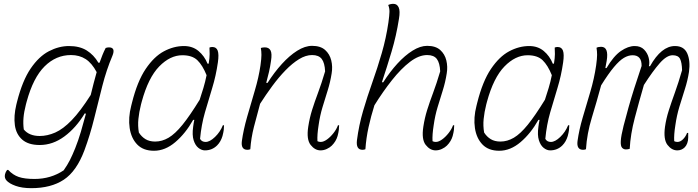

<svg xmlns="http://www.w3.org/2000/svg" viewBox="-20 -776 3640 1001"><path d="M340 -536Q395 -536 432 -513Q469 -490 493 -449H499Q506 -469 514 -489Q522 -509 531 -526Q540 -529 548 -529Q584 -529 566 -485Q535 -412 513.5 -328Q492 -244 471 -158.5Q450 -73 420 8Q379 117 312.5 161Q246 205 143 205Q95 205 61.5 193Q28 181 14 165Q2 152 6 133Q9 120 17 110H23Q47 136 77.5 146.5Q108 157 160 157Q245 157 312 112Q331 85 344 59.5Q357 34 372 -3Q388 -43 401.5 -88.5Q415 -134 428 -183L422 -185Q376 -109 315.5 -64.5Q255 -20 187 -20Q128 -20 96 -48Q64 -76 57.5 -123.5Q51 -171 65 -230L69 -246Q97 -356 140 -419Q183 -482 235 -509Q287 -536 340 -536ZM104 -101Q132 -67 187 -67Q227 -67 268 -85Q309 -103 354 -149.5Q399 -196 453 -281Q460 -311 468 -341Q476 -371 484 -400Q459 -447 426.5 -468Q394 -489 350 -489Q272 -489 212.5 -430Q153 -371 119 -246L115 -231Q105 -192 102.5 -161.5Q100 -131 104 -101Z M939 -536Q984 -536 1015 -510Q1046 -484 1062 -444H1068Q1073 -474 1073 -494Q1073 -514 1072 -528Q1078 -531 1087 -531Q1108 -531 1115 -512Q1122 -493 1116 -451Q1106 -381 1086.5 -317.5Q1067 -254 1048.5 -190Q1030 -126 1023 -52Q1032 -36 1052 -36Q1074 -36 1101 -62Q1128 -88 1142 -123H1148Q1148 -111 1146.5 -98.5Q1145 -86 1140 -67Q1131 -37 1112 -18Q1086 8 1048 8Q1031 8 1014.5 -5Q998 -18 989.5 -45Q981 -72 987 -115Q989 -132 993 -151H987Q947 -80 894 -35Q841 10 783 10Q727 10 695.5 -22.5Q664 -55 656 -108.5Q648 -162 664 -224L668 -240Q696 -352 739.5 -416.5Q783 -481 834.5 -508.5Q886 -536 939 -536ZM704 -85Q718 -63 738.5 -50.5Q759 -38 789 -38Q825 -38 859 -58Q893 -78 931.5 -125.5Q970 -173 1021 -256Q1031 -286 1040.5 -317.5Q1050 -349 1057 -384Q1036 -436 1009 -462Q982 -488 931 -488Q867 -488 810 -429.5Q753 -371 719 -246L715 -231Q705 -191 701.5 -155.5Q698 -120 704 -85Z M1340 -526Q1349 -529 1361 -529Q1382 -529 1390.5 -513Q1399 -497 1393 -459Q1389 -430 1382.5 -401.5Q1376 -373 1368 -344H1375Q1410 -399 1449.5 -442.5Q1489 -486 1529.5 -511.5Q1570 -537 1607 -537Q1651 -537 1675 -515.5Q1699 -494 1707 -461Q1715 -428 1709 -393Q1702 -348 1688.5 -305Q1675 -262 1661.5 -217.5Q1648 -173 1641 -123Q1637 -98 1635.5 -77.5Q1634 -57 1635 -40Q1642 -36 1652 -36Q1667 -36 1685 -49Q1703 -62 1719 -82.5Q1735 -103 1742 -123H1748Q1748 -111 1746.5 -98.5Q1745 -86 1740 -67Q1732 -39 1710 -17Q1700 -7 1684 0.5Q1668 8 1651 8Q1622 8 1599.5 -20.5Q1577 -49 1587 -115Q1594 -161 1607 -202.5Q1620 -244 1638 -292Q1656 -340 1675 -404Q1673 -448 1657.5 -468.5Q1642 -489 1607 -489Q1574 -489 1539 -467.5Q1504 -446 1468.5 -409.5Q1433 -373 1399.5 -327.5Q1366 -282 1336 -235Q1319 -174 1304 -115Q1289 -56 1285 2Q1278 5 1270 5Q1235 5 1241 -41Q1249 -99 1268.5 -167Q1288 -235 1308.5 -304Q1329 -373 1338 -435Q1343 -471 1343 -489.5Q1343 -508 1340 -526Z M2207 -537Q2251 -537 2275 -515.5Q2299 -494 2307 -461Q2315 -428 2309 -393Q2302 -348 2288.5 -305Q2275 -262 2261.5 -217.5Q2248 -173 2241 -123Q2237 -98 2235.5 -77.5Q2234 -57 2235 -40Q2242 -36 2252 -36Q2267 -36 2285 -49Q2303 -62 2319 -82.5Q2335 -103 2342 -123H2348Q2348 -111 2346.5 -98.5Q2345 -86 2340 -67Q2332 -39 2310 -17Q2300 -7 2284 0.5Q2268 8 2251 8Q2222 8 2199.5 -20.5Q2177 -49 2187 -115Q2194 -161 2207 -202.5Q2220 -244 2238 -292Q2256 -340 2275 -404Q2273 -448 2257.5 -468.5Q2242 -489 2207 -489Q2164 -489 2117.5 -453.5Q2071 -418 2023.5 -358Q1976 -298 1932 -227Q1914 -170 1901.5 -113Q1889 -56 1885 2Q1878 5 1870 5Q1835 5 1841 -45Q1851 -123 1873 -198Q1895 -273 1921.5 -347.5Q1948 -422 1970.5 -499.5Q1993 -577 2005 -659Q2010 -695 2010.5 -714Q2011 -733 2004 -750Q2016 -756 2031 -756Q2050 -756 2058.5 -737.5Q2067 -719 2060 -678Q2046 -589 2021.5 -507Q1997 -425 1971 -347H1978Q2013 -402 2052 -444.5Q2091 -487 2131 -512Q2171 -537 2207 -537Z M2739 -536Q2784 -536 2815 -510Q2846 -484 2862 -444H2868Q2873 -474 2873 -494Q2873 -514 2872 -528Q2878 -531 2887 -531Q2908 -531 2915 -512Q2922 -493 2916 -451Q2906 -381 2886.5 -317.5Q2867 -254 2848.5 -190Q2830 -126 2823 -52Q2832 -36 2852 -36Q2874 -36 2901 -62Q2928 -88 2942 -123H2948Q2948 -111 2946.5 -98.5Q2945 -86 2940 -67Q2931 -37 2912 -18Q2886 8 2848 8Q2831 8 2814.5 -5Q2798 -18 2789.5 -45Q2781 -72 2787 -115Q2789 -132 2793 -151H2787Q2747 -80 2694 -35Q2641 10 2583 10Q2527 10 2495.5 -22.5Q2464 -55 2456 -108.5Q2448 -162 2464 -224L2468 -240Q2496 -352 2539.5 -416.5Q2583 -481 2634.5 -508.5Q2686 -536 2739 -536ZM2504 -85Q2518 -63 2538.5 -50.5Q2559 -38 2589 -38Q2625 -38 2659 -58Q2693 -78 2731.5 -125.5Q2770 -173 2821 -256Q2831 -286 2840.5 -317.5Q2850 -349 2857 -384Q2836 -436 2809 -462Q2782 -488 2731 -488Q2667 -488 2610 -429.5Q2553 -371 2519 -246L2515 -231Q2505 -191 2501.5 -155.5Q2498 -120 2504 -85Z M3090 -527Q3099 -532 3114 -532Q3155 -532 3143 -459Q3140 -441 3136 -421H3142Q3179 -484 3217 -510Q3255 -536 3289 -536Q3320 -536 3338 -517.5Q3356 -499 3362 -474.5Q3368 -450 3363 -431H3369Q3428 -536 3499 -536Q3546 -536 3563 -497.5Q3580 -459 3572 -401Q3565 -356 3550.5 -311Q3536 -266 3522 -219.5Q3508 -173 3501 -123Q3497 -98 3495.5 -77.5Q3494 -57 3495 -40Q3502 -36 3512 -36Q3527 -36 3541 -50Q3555 -64 3562 -83H3568V-59Q3568 -43 3563 -29.5Q3558 -16 3550 -8Q3534 8 3511 8Q3482 8 3460 -20.5Q3438 -49 3447 -115Q3453 -157 3466.5 -199.5Q3480 -242 3498.5 -293Q3517 -344 3536 -410Q3535 -450 3525.5 -469Q3516 -488 3487 -488Q3456 -488 3419.5 -446.5Q3383 -405 3337 -333Q3312 -247 3289.5 -161.5Q3267 -76 3263 0Q3253 3 3243 3Q3231 3 3223 -6Q3215 -15 3216.5 -41.5Q3218 -68 3231 -120Q3244 -170 3257 -216.5Q3270 -263 3286.5 -315Q3303 -367 3325 -432Q3326 -488 3278 -488Q3256 -488 3233 -474.5Q3210 -461 3181 -426.5Q3152 -392 3114 -331Q3091 -246 3065.5 -162.5Q3040 -79 3035 2Q3028 5 3020 5Q2985 5 2991 -41Q2999 -99 3018 -163.5Q3037 -228 3057.5 -297Q3078 -366 3088 -435Q3093 -471 3093 -490Q3093 -509 3090 -527Z"/></svg>

Font: Recursive Mn Csl St Lt
Style: Italic
Weight: 300
Italic angle: -15°
Monospace: yes
Version: Version 1.079;hotconv 1.0.112;makeotfexe 2.5.65598; ttfautoh